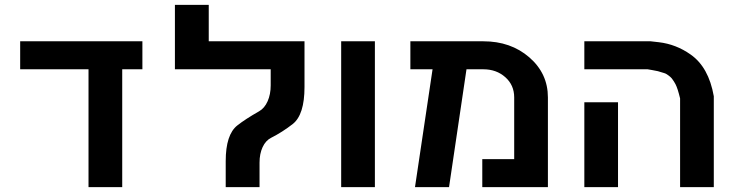

<svg xmlns="http://www.w3.org/2000/svg" viewBox="-20 -770 3027 790"><path d="M344.2 -484.9H63V-600.1H565.9V-484.9H482.9V0H344.2Z M1047.9 -101.1V0H908.7V-106.9Q908.7 -216.3 956.5 -253.9Q989.3 -279.8 1045.9 -312Q1068.4 -324.7 1081.1 -353.3Q1093.8 -381.8 1093.8 -418.9V-484.9H699.7V-750H838.9V-600.1H1232.9V-412.1Q1232.9 -297.9 1184.6 -259.8Q1142.1 -226.6 1095.7 -203.1Q1073.2 -191.9 1060.5 -164.6Q1047.9 -137.2 1047.9 -101.1Z M1383.8 0V-600.1H1522.5V0Z M2095.7 -369.1Q2095.7 -419.9 2059.1 -452.4Q2022.5 -484.9 1968.8 -484.9H1899.4L1827.6 0H1687.5L1759.8 -484.9H1668.5V-600.1H1968.8Q2081.5 -600.1 2157.7 -534.2Q2234.4 -467.8 2234.4 -369.1V0H1964.4V-115.2H2095.7Z M2778.3 -365.2Q2768.1 -407.2 2759.3 -423.8Q2756.8 -428.7 2752.7 -435.1Q2748.5 -441.4 2748 -441.9Q2741.2 -453.6 2721.2 -465.8Q2719.2 -467.3 2712.2 -469.5Q2705.1 -471.7 2696.8 -474.1Q2688.5 -476.6 2687 -477.1Q2684.6 -478 2665 -481.4Q2645.5 -484.9 2645 -484.9H2384.3V-600.1H2657.2Q2663.1 -599.6 2691.4 -596.2Q2761.7 -587.9 2821.3 -545.9Q2896 -493.7 2917 -374V0H2778.3ZM2384.3 0V-349.1H2522.9V0Z"/></svg>

Font: Miedinger*
Style: Bold
Weight: 700
Version: Version 001.000